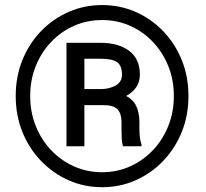

<svg xmlns="http://www.w3.org/2000/svg" viewBox="-20 -741 826 770"><path d="M43 -356Q43 -433.6 69.8 -500Q96.7 -566.4 144.5 -616Q192.4 -665.5 255.1 -693.1Q317.9 -720.7 389.6 -720.7Q461.4 -720.7 524.2 -693.1Q586.9 -665.5 634.5 -616Q682.1 -566.4 709 -500Q735.8 -433.6 735.8 -356Q735.8 -278.3 709 -211.9Q682.1 -145.5 634.5 -95.7Q586.9 -45.9 524.2 -18.1Q461.4 9.8 389.6 9.8Q317.9 9.8 255.1 -18.1Q192.4 -45.9 144.5 -95.7Q96.7 -145.5 69.8 -211.9Q43 -278.3 43 -356ZM101.1 -356Q101.1 -291 123.5 -235.4Q146 -179.7 185.5 -138.2Q225.1 -96.7 277.3 -73.5Q329.6 -50.3 389.6 -50.3Q449.2 -50.3 501.2 -73.5Q553.2 -96.7 592.8 -138.2Q632.3 -179.7 654.8 -235.4Q677.2 -291 677.2 -356Q677.2 -420.9 654.8 -476.3Q632.3 -531.7 592.8 -573.2Q553.2 -614.7 501.2 -637.7Q449.2 -660.6 389.6 -660.6Q329.6 -660.6 277.3 -637.7Q225.1 -614.7 185.5 -573.2Q146 -531.7 123.5 -476.3Q101.1 -420.9 101.1 -356ZM396.5 -319.3H318.4V-154.3H246.6V-569.3H382.8Q455.6 -569.3 498.3 -536.9Q541 -504.4 541 -441.9Q541 -386.2 485.8 -356Q515.6 -340.8 527.3 -313.5Q539.1 -286.1 539.1 -251.5V-224.1Q539.1 -206.1 541 -189.7Q543 -173.3 547.4 -162.1V-154.3H473.6Q468.8 -167 468 -190.4Q467.3 -213.9 467.3 -224.6V-251Q467.3 -285.6 451.2 -302.5Q435.1 -319.3 396.5 -319.3ZM382.8 -505.4H318.4V-383.8H385.3Q418.5 -383.8 443.8 -398.2Q469.2 -412.6 469.2 -440.9Q469.2 -477.1 450.2 -491.2Q431.2 -505.4 382.8 -505.4Z"/></svg>

Font: Vazirmatn RD
Style: Bold
Weight: 700
Designer: Saber Rastikerdar
Foundry: Saber Rastikerdar
Version: Version 32.102